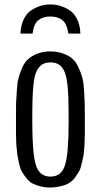

<svg xmlns="http://www.w3.org/2000/svg" viewBox="-20 -829 453 862"><path d="M126 -678.2H71.8Q73.2 -714.4 86.4 -742.2Q99.6 -770 121.1 -783.2Q161.1 -809.1 206.5 -809.1Q252 -809.1 292 -783.2Q313.5 -769.5 326.7 -741.9Q339.8 -714.4 340.8 -678.2H287.1Q279.8 -723.6 259.3 -739.3Q238.3 -754.9 206.1 -754.9Q174.3 -754.9 153.3 -739.3Q132.3 -723.6 126 -678.2ZM51.8 -228V-276.9V-308.1Q51.8 -354 52.2 -367.7Q52.2 -368.7 55.7 -423.8Q57.6 -458 63.5 -480Q68.4 -498 80.1 -525.9Q91.8 -551.8 108.4 -565.4Q147.9 -598.1 206.1 -598.1Q238.3 -598.1 263.7 -588.4Q289.6 -579.1 305.4 -565.2Q321.3 -551.3 332.5 -525.9Q344.7 -499.5 349.6 -480Q355.5 -458 357.4 -423.8L360.4 -367.7Q360.8 -354 360.8 -308.1V-276.9V-228Q360.8 -210.9 359.4 -181.2Q357.9 -154.8 355.5 -135.7Q353.5 -121.6 347.2 -95.7Q342.3 -72.8 334.5 -58.6Q326.2 -44.9 315.4 -29.8Q299.3 -8.8 272.7 1.2Q246.1 11.2 206.5 13.2Q163.6 13.2 124.5 -5.9Q103 -17.6 78.1 -58.6Q70.3 -72.8 65.4 -95.7Q59.1 -126 57.6 -135.7Q55.7 -151.9 53.2 -181.2Q51.8 -210.9 51.8 -228ZM125 -308.1V-276.9Q125 -139.6 141.1 -87.9Q157.2 -36.1 206.5 -36.1Q255.9 -36.1 272 -87.9Q288.1 -139.6 288.1 -276.9V-308.1Q288.1 -343.3 287.1 -385.3Q284.7 -461.4 274.4 -493.7Q265.6 -522.5 249.5 -535.6Q233.4 -548.8 206.5 -548.8Q179.7 -548.8 163.8 -535.6Q147.9 -522.5 138.2 -493.7Q132.8 -474.6 129.9 -446.3Q125 -397.5 125 -308.1Z"/></svg>

Font: VL Oswald
Style: Light
Weight: 300
Designer: vernon adams
Foundry: vernon adams
Version: Version ; ttfautohint (v0.92.18-e454-dirty) -l 8 -r 50 -G 20